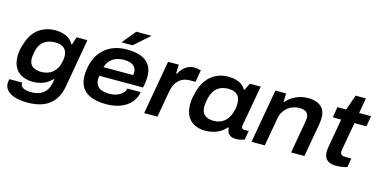

<svg xmlns="http://www.w3.org/2000/svg" viewBox="-85 -1175 3584 1816"><g transform="rotate(15 1707.5 -267.0)"><path d="M244 190Q171 190 120 174.5Q69 159 42 130.5Q15 102 15 61Q15 53 16 42.5Q17 32 21 20H147Q146 24 146 26Q146 28 146 30Q146 49 159 61.5Q172 74 195.5 80Q219 86 250 86Q303 86 339.5 68.5Q376 51 397.5 19.5Q419 -12 426 -54Q428 -64 429.5 -73Q431 -82 432 -89H425Q403 -64 374 -47Q345 -30 311.5 -21.5Q278 -13 241 -13Q181 -13 135.5 -34.5Q90 -56 64.5 -100Q39 -144 39 -211Q39 -245 45 -276Q51 -307 62 -335Q93 -440 162 -489.5Q231 -539 322 -539Q383 -539 429.5 -518Q476 -497 501 -450H508L532 -527H638L555 -53Q540 32 499 85.5Q458 139 394 164.5Q330 190 244 190ZM294 -124Q327 -124 355 -133.5Q383 -143 405 -162Q427 -181 442 -208Q457 -235 463 -270Q466 -283 467 -291.5Q468 -300 468.5 -307.5Q469 -315 469 -321Q469 -356 455.5 -380Q442 -404 415.5 -416Q389 -428 349 -428Q304 -428 268.5 -412Q233 -396 211 -364Q189 -332 181 -283Q178 -268 176.5 -257.5Q175 -247 174.5 -239.5Q174 -232 174 -225Q174 -192 187.5 -169.5Q201 -147 228 -135.5Q255 -124 294 -124Z M964 12Q879 12 819.5 -10.5Q760 -33 729 -79.5Q698 -126 698 -197Q698 -230 703 -261.5Q708 -293 716 -320Q736 -387 777.5 -436Q819 -485 880.5 -512Q942 -539 1025 -539Q1108 -539 1164 -516.5Q1220 -494 1248 -450Q1276 -406 1276 -340Q1276 -322 1273.5 -296.5Q1271 -271 1262 -231H834Q833 -222 832 -214Q831 -206 831 -199Q831 -161 847 -137Q863 -113 894 -102Q925 -91 969 -91Q992 -91 1016.5 -96Q1041 -101 1062.5 -112Q1084 -123 1100 -140.5Q1116 -158 1122 -183H1252Q1244 -137 1220.5 -101Q1197 -65 1159.5 -40Q1122 -15 1072.5 -1.5Q1023 12 964 12ZM851 -320H1142Q1143 -328 1143.5 -334.5Q1144 -341 1144 -346Q1144 -378 1128.5 -398Q1113 -418 1085.5 -427.5Q1058 -437 1023 -437Q978 -437 943.5 -423.5Q909 -410 885.5 -384Q862 -358 851 -320ZM955 -591 1064 -724H1209V-720L1064 -591Z M1335 0 1428 -527H1533L1530 -439H1537Q1551 -465 1571.5 -488Q1592 -511 1620 -525Q1648 -539 1684 -539Q1703 -539 1719.5 -536Q1736 -533 1748 -529L1728 -411H1674Q1639 -411 1611 -400Q1583 -389 1562.5 -368.5Q1542 -348 1529 -320.5Q1516 -293 1511 -260L1465 0Z M1933 12Q1873 12 1827.5 -11.5Q1782 -35 1757.5 -80.5Q1733 -126 1733 -193Q1733 -225 1738 -254Q1743 -283 1751 -312Q1771 -390 1809.5 -440Q1848 -490 1901.5 -514.5Q1955 -539 2019 -539Q2057 -539 2089.5 -530.5Q2122 -522 2147 -504.5Q2172 -487 2188 -459H2195L2229 -527H2335L2312 -397Q2302 -341 2294 -297.5Q2286 -254 2280.5 -221.5Q2275 -189 2270.5 -166.5Q2266 -144 2264.5 -132Q2263 -120 2263 -118Q2263 -104 2270.5 -98Q2278 -92 2292 -92H2334L2319 -5Q2309 0 2285.5 6Q2262 12 2233 12Q2206 12 2185.5 2Q2165 -8 2154 -28Q2150 -37 2147 -49Q2144 -61 2144 -74H2136Q2099 -31 2046.5 -9.5Q1994 12 1933 12ZM1987 -99Q2020 -99 2048.5 -109.5Q2077 -120 2099 -140.5Q2121 -161 2136 -191Q2151 -221 2158 -259Q2161 -272 2162 -282Q2163 -292 2163.5 -300.5Q2164 -309 2164 -315Q2164 -352 2151 -377.5Q2138 -403 2111.5 -415.5Q2085 -428 2046 -428Q1998 -428 1963.5 -410.5Q1929 -393 1907 -358Q1885 -323 1875 -270Q1873 -255 1871.5 -243Q1870 -231 1869 -222.5Q1868 -214 1868 -207Q1868 -154 1898 -126.5Q1928 -99 1987 -99Z M2386 0 2479 -527H2584L2581 -446H2589Q2616 -477 2649.5 -497.5Q2683 -518 2719.5 -528.5Q2756 -539 2792 -539Q2847 -539 2886 -523.5Q2925 -508 2946.5 -475.5Q2968 -443 2968 -391Q2968 -375 2966 -358Q2964 -341 2961 -321L2904 0H2774L2828 -309Q2830 -320 2831.5 -330.5Q2833 -341 2833 -350Q2833 -379 2822 -395.5Q2811 -412 2790.5 -419.5Q2770 -427 2743 -427Q2713 -427 2683.5 -417.5Q2654 -408 2630 -389Q2606 -370 2589 -342.5Q2572 -315 2566 -281L2516 0Z M3223 12Q3177 12 3149.5 -0.5Q3122 -13 3109.5 -37.5Q3097 -62 3097 -97Q3097 -108 3098.5 -120.5Q3100 -133 3102 -146L3151 -423H3069L3086 -527H3172L3224 -677H3325L3299 -527H3415L3398 -423H3281L3234 -160Q3233 -154 3231.5 -145Q3230 -136 3230 -132Q3230 -113 3241.5 -102.5Q3253 -92 3281 -92H3339L3324 -5Q3312 0 3294 3.5Q3276 7 3257 9.5Q3238 12 3223 12Z"/></g></svg>

Font: Archivo SemiExpanded SemiBold
Style: Italic
Weight: 600
Width: 6
Italic angle: -10°
Designer: Hector Gatti
Foundry: Omnibus-Type
Version: Version 2.001